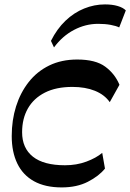

<svg xmlns="http://www.w3.org/2000/svg" viewBox="-20 -827 582 858"><path d="M255.9 10.5Q181.7 10.5 132 -17.1Q82.2 -44.7 57.3 -96.4Q32.4 -148.1 32.4 -219.1Q32.4 -289.8 51.7 -351.4Q71.1 -413 108.3 -460.4Q145.5 -507.8 200.1 -534.4Q254.7 -561 325.1 -561Q407.3 -561 450.4 -529Q493.6 -497.1 513.8 -448.1L470.5 -370.5Q447.2 -403.8 404.3 -421.2Q361.3 -438.6 303.6 -438.6Q230.6 -438.6 180.4 -413.1Q130.3 -387.5 104.5 -342.1Q78.8 -296.6 78.8 -236.1Q78.8 -165.2 127.1 -126.8Q175.4 -88.5 270.5 -88.5Q322.2 -88.5 365.8 -104.7Q409.5 -120.9 436.8 -143.8L449.1 -73.7Q421.8 -39.8 372.6 -14.7Q323.4 10.5 255.9 10.5ZM221.3 -615.1 207.7 -644.3Q234.5 -697.9 272.6 -734.3Q310.6 -770.6 356 -788.9Q401.4 -807.3 449.1 -807.3Q481.8 -807.3 506.1 -800.1Q530.3 -792.9 542.2 -780.5L512.7 -704.4Q498.9 -711.3 474.3 -715.9Q449.7 -720.5 418.7 -720.5Q362.3 -720.5 310.8 -693.4Q259.2 -666.4 221.3 -615.1Z"/></svg>

Font: Savate ExtraLight
Style: Italic
Weight: 200
Italic angle: -11°
Designer: Max Esnée
Foundry: Plomb Type
Version: Version 2.000